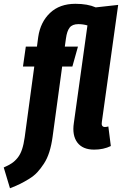

<svg xmlns="http://www.w3.org/2000/svg" viewBox="-95 -778 647 1019"><path d="M461.9 -104Q471.2 -104 480 -106.9L493.2 -2.9Q454.1 16.1 404.8 16.1Q343.8 16.1 315.4 -21.7Q287.1 -59.6 296.9 -125L369.1 -643.1Q345.2 -649.9 320.8 -649.9Q289.1 -649.9 274.7 -631.6Q260.3 -613.3 254.9 -573.2L249 -530.8H318.8L289.1 -424.8H234.9L184.1 -51.8Q178.2 -7.8 167 27.8Q155.8 63.5 138.4 90.1Q121.1 116.7 103.3 136Q85.4 155.3 59.3 171.4Q33.2 187.5 11.7 198Q-9.8 208.5 -42 221.2L-75.2 110.8Q-49.3 99.6 -32.5 88.4Q-15.6 77.1 -1.2 59.1Q13.2 41 22 14.6Q30.8 -11.7 36.1 -49.8L86.9 -424.8H26.9L42 -530.8H101.1L107.9 -582Q119.6 -661.1 170.7 -709.5Q221.7 -757.8 305.2 -757.8Q370.1 -757.8 413.1 -738.8L532.2 -752L445.8 -132.8Q440.4 -104 461.9 -104Z"/></svg>

Font: Fira Sans Compressed
Style: Bold Italic
Weight: 700
Width: 3
Italic angle: -8°
Designer: Carrois Corporate & Edenspiekermann AG
Foundry: Carrois Corporate GbR & Edenspiekermann AG
Version: Version 4.203;PS 004.203;hotconv 1.0.88;makeotf.lib2.5.64775